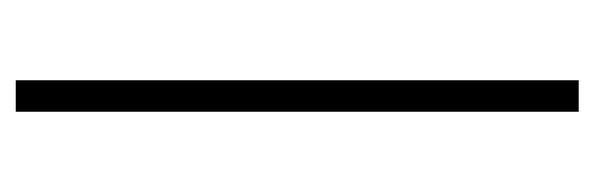

<svg xmlns="http://www.w3.org/2000/svg" viewBox="-282 -492 773 250"><g transform="rotate(-90 105.0 -366.5)"><path d="M85 -733H126V0H85Z"/></g></svg>

Font: Exo ExtraLight
Style: Regular
Weight: 275
Designer: Natanael Gama
Foundry: Natanael Gama
Version: Version 1.500; ttfautohint (v1.6)